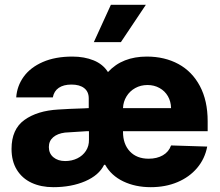

<svg xmlns="http://www.w3.org/2000/svg" viewBox="-20 -774 922 804"><path d="M420.4 -84H416Q394.5 -40 336.7 -15.1Q278.8 9.8 203.1 9.8Q151.9 9.8 112.3 -8.5Q72.8 -26.9 50.5 -63Q28.3 -99.1 28.3 -150.4Q28.3 -232.9 82.3 -271.7Q136.2 -310.5 224.6 -315.4Q268.6 -318.4 332 -320.3Q339.8 -321.3 351.6 -321.3V-362.3Q351.6 -390.1 332.5 -405Q313.5 -419.9 279.3 -419.9Q246.1 -419.9 226.1 -406.2Q206.1 -392.6 201.2 -366.2H47.9Q51.3 -414.1 79.3 -452.9Q107.4 -491.7 159.4 -514.4Q211.4 -537.1 283.2 -537.1Q333 -537.1 372.1 -521.2Q411.1 -505.4 432.1 -472.2Q462.9 -505.4 503.4 -521.2Q543.9 -537.1 594.7 -537.1Q669.4 -537.1 727.1 -505.9Q784.7 -474.6 817.1 -413.6Q849.6 -352.5 849.6 -266.6V-224.6H495.1V-221.7Q495.1 -170.4 523.9 -139.9Q552.7 -109.4 602.5 -109.4Q637.2 -109.4 662.1 -123.8Q687 -138.2 696.3 -165L847.7 -160.2Q837.9 -108.9 805.4 -70.6Q772.9 -32.2 722.9 -11.2Q672.9 9.8 611.3 9.8Q546.9 9.8 496.3 -14.4Q445.8 -38.6 420.4 -84ZM252.9 -99.6Q280.8 -99.6 303.7 -110.8Q326.7 -122.1 339.8 -142.3Q353 -162.6 352.5 -188.5V-224.6H342.8L252 -218.8Q220.7 -214.8 202.6 -199.2Q184.6 -183.6 184.6 -158.2Q184.6 -131.3 203.6 -115.5Q222.7 -99.6 252.9 -99.6ZM696.3 -321.3Q695.8 -349.1 683.1 -371.1Q670.4 -393.1 647.9 -405.5Q625.5 -418 597.7 -418Q569.3 -418 546.4 -405.3Q523.4 -392.6 509.8 -370.4Q496.1 -348.1 495.1 -321.3ZM444.3 -753.9H590.8L486.3 -597.7H373Z"/></svg>

Font: Pretendard GOV ExtraBold
Style: Regular
Weight: 800
Designer: Base glyphs from Inter by Rasmus Andersson; Hangeul glyphs from Noto Sans CJK(Source Han Sans) by Jang Soo-young and Kan
Foundry: Kil Hyung-jin
Version: Version 1.309